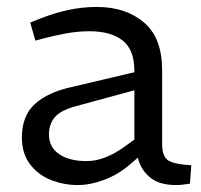

<svg xmlns="http://www.w3.org/2000/svg" viewBox="-20 -526 578 553"><path d="M204 7Q164 7 127 -7.5Q90 -22 66.5 -53Q43 -84 43 -130Q43 -192 80 -226Q117 -260 185 -275L367 -318V-322Q367 -383 333 -409.5Q299 -436 238 -436Q203 -436 169 -429.5Q135 -423 108 -416L82 -409L67 -461L92 -471Q134 -488 175.5 -497Q217 -506 259 -506Q342 -506 394.5 -461.5Q447 -417 447 -324V-111Q447 -77 463 -65Q479 -53 531 -50L527 3Q519 4 508.5 5.5Q498 7 487 7Q438 7 411.5 -15.5Q385 -38 377 -72L354 -52Q320 -23 280 -8Q240 7 204 7ZM229 -62Q256 -62 283 -72.5Q310 -83 338 -103L367 -124V-266L198 -220Q154 -208 137.5 -188Q121 -168 121 -139Q121 -102 150.5 -82Q180 -62 229 -62Z"/></svg>

Font: REM Medium Light
Style: Regular
Weight: 300
Version: Version 1.005;gftools[0.9.28]